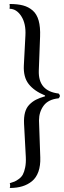

<svg xmlns="http://www.w3.org/2000/svg" viewBox="-20 -726 319 959"><path d="M108.9 58.1 100.1 -107.9Q98.6 -140.6 105 -164.1Q111.3 -187.5 126.2 -202.9Q141.1 -218.3 159.4 -227.8Q177.7 -237.3 205.1 -245.1V-249Q150.4 -271.5 123.3 -306.2Q96.2 -340.8 99.1 -398.9L106.9 -547.9Q110.4 -607.9 86.4 -645Q62.5 -682.1 27.8 -682.1Q29.8 -694.3 27.8 -706.1Q67.9 -706.1 95.5 -698.7Q123 -691.4 143.6 -673.3Q164.1 -655.3 173.1 -623Q182.1 -590.8 180.2 -543L173.8 -373Q170.4 -271 272.9 -258.8Q285.2 -247.1 272.9 -234.9Q221.7 -230 198.2 -198.5Q174.8 -167 174.8 -124L181.2 60.1Q182.6 101.1 171.9 131.3Q161.1 161.6 139.9 179Q118.7 196.3 91.3 204.6Q64 212.9 28.8 212.9Q32.7 201.2 28.8 189Q43.5 184.6 52.5 180.9Q61.5 177.2 74.5 167.7Q87.4 158.2 94.2 145.5Q101.1 132.8 105.7 110.4Q110.4 87.9 108.9 58.1Z"/></svg>

Font: Linear Smooth
Style: Regular
Weight: 400
Designer: Philipp H. Poll, Flanker
Foundry: Philipp H. Poll, reworked by Flanker
Version: Version 1.061 | FøM Fix